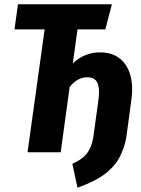

<svg xmlns="http://www.w3.org/2000/svg" viewBox="-20 -713 659 899"><path d="M448.2 -467.8Q531.2 -467.8 570.1 -406.7Q608.9 -345.7 595.2 -246.1L573.2 -83Q568.8 -49.3 558.6 -20.3Q548.3 8.8 535.9 30.5Q523.4 52.2 504.9 71.3Q486.3 90.3 469.5 103Q452.6 115.7 428.7 128.4Q404.8 141.1 386.7 148.7Q368.7 156.2 342.8 166L318.8 54.2Q347.2 41 365.5 26.6Q383.8 12.2 394.8 -6.3Q405.8 -24.9 411.1 -43.9Q416.5 -63 419.9 -91.8L441.9 -252.9Q447.8 -302.2 435.5 -326.7Q423.3 -351.1 388.2 -351.1Q342.8 -351.1 306.2 -306.2L264.2 0H108.9L189 -575.2H47.9L64 -692.9H503.9L473.1 -575.2H342.8L320.8 -416Q375.5 -467.8 448.2 -467.8Z"/></svg>

Font: Fira Sans Compressed
Style: Bold Italic
Weight: 700
Width: 3
Italic angle: -8°
Designer: Carrois Corporate & Edenspiekermann AG
Foundry: Carrois Corporate GbR & Edenspiekermann AG
Version: Version 4.203;PS 004.203;hotconv 1.0.88;makeotf.lib2.5.64775